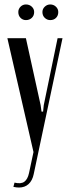

<svg xmlns="http://www.w3.org/2000/svg" viewBox="-20 -666 313 860"><path d="M96 -495 162 -195 166 -166H173L176 -195L238 -495H260L131 114Q125 143 108 158.5Q91 174 65 174Q54 174 40 171L45 152Q74 159 89 148Q104 137 110 109L130 15L13 -495ZM62 -612Q62 -626 72 -636Q82 -646 96 -646Q112 -646 122.5 -636Q133 -626 133 -612Q133 -596 122.5 -586Q112 -576 96 -576Q82 -576 72 -586Q62 -596 62 -612ZM170 -612Q170 -626 180.5 -636Q191 -646 205 -646Q220 -646 230.5 -636Q241 -626 241 -612Q241 -596 231 -586Q221 -576 205 -576Q191 -576 180.5 -586Q170 -596 170 -612Z"/></svg>

Font: Moniqa SemBd Narrow Heading
Style: Regular
Weight: 600
Width: 4
Designer: Rajesh Rajput
Foundry: Rajesh Rajput
Version: Version 1.000